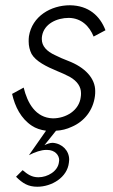

<svg xmlns="http://www.w3.org/2000/svg" viewBox="-20 -490 431 730"><path d="M70 -157 26 -133C37 -84 60 -39 101 -12C116 -2 134 4 155 7L90 100C113 88 137 80 155 80C156 80 158 80 159 80C189 80 205 100 205 119C205 122 204 124 204 127C200 161 161 184 126 184C101 184 85 173 66 157L41 182C66 207 87 220 122 220C176 220 236 185 242 128C242 124 243 120 243 117C243 83 217 56 181 53C169 53 160 57 149 62L193 7C214 6 234 1 253 -8C300 -28 334 -70 341 -125C342 -131 342 -138 342 -144C342 -192 304 -234 238 -259C222 -265 206 -272 190 -280C157 -295 139 -315 139 -341C139 -345 139 -349 140 -354C148 -399 195 -422 242 -422C290 -421 320 -390 336 -351L381 -375C360 -430 317 -469 246 -470C173 -470 102 -428 90 -352C89 -345 89 -338 89 -332C89 -315 93 -299 100 -285C116 -257 156 -237 197 -220C214 -213 230 -206 245 -198C275 -181 288 -159 288 -136C288 -131 288 -126 287 -121C281 -70 231 -40 181 -40C115 -42 84 -99 70 -157Z"/></svg>

Font: Jost Light
Style: Italic
Weight: 300
Italic angle: -5°
Version: Version 3.710